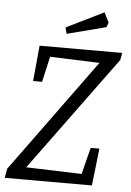

<svg xmlns="http://www.w3.org/2000/svg" viewBox="-60 -813 581 854"><g transform="rotate(5 230.0 -386.0)"><path d="M85 -55 333 -47 363 -166H402L383 0H-6L1 -41L369 -546L148 -554L122 -440H82L97 -599H466L460 -567ZM205 -690 372 -772 394 -728 386 -707 212 -662Z"/></g></svg>

Font: Grenze Light
Style: Italic
Weight: 300
Italic angle: -10°
Designer: Renata Polastri
Foundry: Omnibus-Type
Version: Version 1.002; ttfautohint (v1.8)